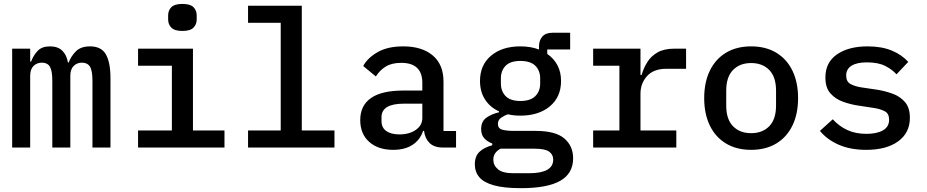

<svg xmlns="http://www.w3.org/2000/svg" viewBox="-20 -770 4840 1002"><path d="M137.5 0H43.5V-516H137.5V-449H142.5Q154.5 -481.5 176.8 -504.8Q199 -528 241 -528Q282 -528 305 -505.5Q328 -483 334.5 -444H338.5Q352 -479 377.5 -503.5Q403 -528 450 -528Q509 -528 532.8 -485.8Q556.5 -443.5 556.5 -363V0H462.5V-349Q462.5 -401.5 449.5 -422.2Q436.5 -443 407.5 -443Q382 -443 364.5 -425.8Q347 -408.5 347 -374V0H253V-349Q253 -401.5 240.2 -422.2Q227.5 -443 199 -443Q172.5 -443 155 -425.8Q137.5 -408.5 137.5 -374Z M932 -608.5Q891 -608.5 874.2 -625.8Q857.5 -643 857.5 -668V-690Q857.5 -715.5 874.2 -732.5Q891 -749.5 932 -749.5Q973 -749.5 989.8 -732.5Q1006.5 -715.5 1006.5 -690V-668Q1006.5 -643 989.8 -625.8Q973 -608.5 932 -608.5ZM700.5 0V-89H877V-427H700.5V-516H987V-89H1151.5V0Z M1274.5 0V-89H1445V-651H1274.5V-740H1555V-89H1725.5V0Z M2360 0H2291.5Q2245.5 0 2221.5 -24Q2197.5 -48 2193 -87H2188Q2172.5 -40 2132.8 -14Q2093 12 2032 12Q1953.5 12 1906.8 -29.5Q1860 -71 1860 -143.5Q1860 -219 1915.8 -258.2Q1971.5 -297.5 2086 -297.5H2184V-337.5Q2184 -442 2074 -442Q2024.5 -442 1993.2 -422.8Q1962 -403.5 1941.5 -371L1875.5 -425.5Q1897.5 -467 1950 -497.5Q2002.5 -528 2084.5 -528Q2182 -528 2238.2 -480.8Q2294.5 -433.5 2294.5 -344.5V-86.5H2360ZM2064.5 -68.5Q2116 -68.5 2150 -92.2Q2184 -116 2184 -154V-229H2088Q1971 -229 1971 -158.5V-138Q1971 -103.5 1996.2 -86Q2021.5 -68.5 2064.5 -68.5Z M2971 56Q2971 135.5 2903.5 173.8Q2836 212 2699 212Q2609.5 212 2556.8 197Q2504 182 2481 154.2Q2458 126.5 2458 88Q2458 45.5 2482 22.5Q2506 -0.5 2549 -12V-21Q2522 -31.5 2506.5 -49.2Q2491 -67 2491 -96.5Q2491 -135.5 2517.2 -155Q2543.5 -174.5 2584 -184V-189Q2537.5 -210 2511.2 -250.8Q2485 -291.5 2485 -347.5Q2485 -431 2542.8 -479.5Q2600.5 -528 2695.5 -528Q2750 -528 2793 -511.5V-529Q2793 -559 2810.2 -579Q2827.5 -599 2862.5 -599H2955.5V-512H2836V-488.5Q2870 -465.5 2889 -429.8Q2908 -394 2908 -347.5Q2908 -264 2849.8 -215.2Q2791.5 -166.5 2695.5 -166.5Q2678.5 -166.5 2662.2 -168.2Q2646 -170 2631 -173.5Q2613 -168 2595.8 -156Q2578.5 -144 2578.5 -123.5Q2578.5 -99.5 2601.2 -93.2Q2624 -87 2658.5 -87H2774Q2879 -87 2925 -47.5Q2971 -8 2971 56ZM2695.5 -243Q2748.5 -243 2773.8 -268.5Q2799 -294 2799 -334V-361Q2799 -401.5 2773.8 -426.8Q2748.5 -452 2695.5 -452Q2643.5 -452 2618.8 -426.8Q2594 -401.5 2594 -361V-334Q2594 -294 2618.8 -268.5Q2643.5 -243 2695.5 -243ZM2867 63Q2867 37 2846 21.5Q2825 6 2770.5 6H2592.5Q2554.5 25.5 2554.5 63.5Q2554.5 93 2578.8 113.5Q2603 134 2659.5 134H2741.5Q2867 134 2867 63Z M3075.5 0V-89H3212.5V-427H3075.5V-516H3322.5V-379H3328.5Q3338.5 -414.5 3358.2 -446Q3378 -477.5 3412 -496.8Q3446 -516 3498.5 -516H3560.5V-411H3457.5Q3391 -411 3356.8 -373Q3322.5 -335 3322.5 -281V-89H3509.5V0Z M3900 12Q3824 12 3769 -21Q3714 -54 3684.5 -114.8Q3655 -175.5 3655 -258Q3655 -340.5 3684.5 -401.2Q3714 -462 3769 -495Q3824 -528 3900 -528Q3976 -528 4031 -495Q4086 -462 4115.5 -401.2Q4145 -340.5 4145 -258Q4145 -175.5 4115.5 -114.8Q4086 -54 4031 -21Q3976 12 3900 12ZM3900 -75Q3959 -75 3994.5 -111.2Q4030 -147.5 4030 -219V-297Q4030 -368.5 3994.5 -404.8Q3959 -441 3900 -441Q3841 -441 3805.5 -404.8Q3770 -368.5 3770 -297V-219Q3770 -147.5 3805.5 -111.2Q3841 -75 3900 -75Z M4500.5 12Q4417.5 12 4356.5 -15Q4295.5 -42 4259 -87L4326 -147.5Q4359.5 -111 4402.2 -91.2Q4445 -71.5 4502 -71.5Q4555 -71.5 4587.5 -89.5Q4620 -107.5 4620 -145.5Q4620 -177.5 4597 -189.5Q4574 -201.5 4541 -206.5L4459 -219Q4418.5 -225 4379 -239.2Q4339.5 -253.5 4313.5 -283Q4287.5 -312.5 4287.5 -365.5Q4287.5 -444.5 4348 -486.2Q4408.5 -528 4508 -528Q4580.5 -528 4633 -506.5Q4685.5 -485 4720 -447L4658.5 -382Q4638.5 -405.5 4601.5 -425Q4564.5 -444.5 4504 -444.5Q4451.5 -444.5 4423.8 -427Q4396 -409.5 4396 -376Q4396 -343.5 4419.2 -331.2Q4442.5 -319 4475 -314L4556.5 -302Q4597.5 -295.5 4637 -281.5Q4676.5 -267.5 4702.5 -237.8Q4728.5 -208 4728.5 -155Q4728.5 -77 4667.5 -32.5Q4606.5 12 4500.5 12Z"/></svg>

Font: Lilex Medium
Style: Regular
Weight: 500
Designer: Mike Abbink, Paul van der Laan, Pieter van Rosmalen, Mikhael Khrustik
Foundry: Mikhael Khrustik
Version: Version 1.100